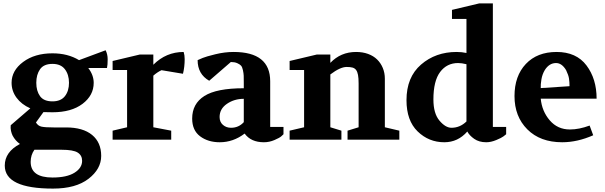

<svg xmlns="http://www.w3.org/2000/svg" viewBox="-20 -820 3550 1127"><path d="M8 152Q8 72 97 25Q70 6 54 -24Q48 -36 44.5 -52Q41 -68 43 -85L158 -184Q106 -207 77 -246.5Q48 -286 48 -334Q48 -406 116 -456.5Q184 -507 288 -507Q378 -507 444 -467L600 -525Q612 -501 612 -472Q612 -438 608 -421H498Q530 -379 530 -334Q530 -260 464.5 -210.5Q399 -161 288 -161Q252 -161 235 -162L191 -101Q203 -81 224 -76.5Q245 -72 295 -72H368Q467 -72 520.5 -28Q574 16 574 95Q574 172 499.5 229.5Q425 287 291 287Q8 287 8 152ZM160 130Q160 222 288 222Q372 222 417 194Q462 166 462 124Q462 92 436 75.5Q410 59 341 59H182Q160 90 160 130ZM288 -225Q337 -225 361 -255.5Q385 -286 385 -334Q385 -382 361 -413.5Q337 -445 288 -445Q237 -445 215 -413.5Q193 -382 193 -334Q193 -286 215 -255.5Q237 -225 288 -225Z M641 0V-53L726 -73V-409H641V-462L801 -500H880V-440Q955 -515 1058 -515Q1064 -496 1064 -473Q1064 -427 1054 -387L928 -408Q904 -397 880 -376V-73L985 -53V0Z M1108 -124Q1108 -211 1179.5 -256.5Q1251 -302 1411 -302V-332Q1411 -362 1410.5 -375.5Q1410 -389 1406 -408Q1402 -427 1394.5 -435Q1387 -443 1372 -449.5Q1357 -456 1335 -456L1208 -346Q1140 -385 1140 -467L1170 -480Q1189 -488 1244 -501.5Q1299 -515 1351 -515Q1566 -515 1566 -343V-75H1644V-32Q1639 -27 1630 -19Q1621 -11 1591 2Q1561 15 1529 15Q1453 15 1416 -36Q1349 15 1270 15Q1201 15 1154.5 -20Q1108 -55 1108 -124ZM1269 -133Q1269 -104 1288.5 -87Q1308 -70 1336 -70Q1381 -70 1411 -103V-240Q1355 -240 1312 -210.5Q1269 -181 1269 -133Z M1680 0V-53L1765 -73V-409H1680V-462L1840 -500H1919V-451Q1980 -515 2070 -515Q2109 -515 2140.5 -503.5Q2172 -492 2193.5 -471Q2215 -450 2227 -421Q2239 -392 2239 -358V-73L2324 -53V0H2020V-53L2085 -73V-330Q2085 -361 2081.5 -380Q2078 -399 2070 -409.5Q2062 -420 2048.5 -423.5Q2035 -427 2015 -427Q1977 -427 1919 -383V-73L1984 -53V0Z M2366 -232Q2366 -367 2451.5 -441Q2537 -515 2660 -515Q2691 -515 2718 -509V-709H2633V-762L2793 -800H2873V-75H2951V-32Q2945 -27 2934.5 -19Q2924 -11 2893 2Q2862 15 2834 15Q2792 15 2763.5 -5Q2735 -25 2723 -48Q2668 15 2588 15Q2497 15 2431.5 -48.5Q2366 -112 2366 -232ZM2524 -236Q2524 -154 2559.5 -112Q2595 -70 2630 -70Q2680 -70 2718 -107V-443Q2690 -450 2669 -450Q2603 -450 2563.5 -397.5Q2524 -345 2524 -236Z M3000 -256Q3000 -374 3066.5 -444.5Q3133 -515 3247 -515Q3363 -515 3422.5 -436Q3482 -357 3482 -241H3154Q3161 -167 3207 -113.5Q3253 -60 3325 -60Q3379 -60 3441 -83L3462 -26Q3369 15 3280 15Q3151 15 3075.5 -60.5Q3000 -136 3000 -256ZM3154 -303 3323 -314Q3323 -338 3320 -358.5Q3317 -379 3303 -408Q3278 -450 3244 -450Q3204 -450 3178 -409Q3163 -384 3158 -354Q3153 -324 3154 -303Z"/></svg>

Font: Volkhov
Style: Bold
Weight: 700
Designer: Cyreal (www.cyreal.org)
Foundry: Cyreal (www.cyreal.org)
Version: Version 1.010